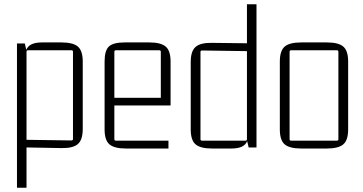

<svg xmlns="http://www.w3.org/2000/svg" viewBox="-20 -695 1711 905"><path d="M105 190H60V-490H97L104 -460Q117 -495 178 -495H270Q324 -495 347 -475.5Q370 -456 370 -405V-87Q370 -36 347 -16Q324 4 270 3L105 0ZM105 -451V-36L317 -33Q324 -33 324 -40V-451Q324 -458 317 -458H112Q105 -458 105 -451Z M774 5H573Q519 5 496 -14.5Q473 -34 473 -85V-405Q473 -457 493.5 -476Q514 -495 567 -495H684Q738 -495 761 -475.5Q784 -456 784 -405V-198H519V-39Q519 -32 526 -32H774ZM526 -458Q519 -458 519 -451V-234H738V-451Q738 -458 731 -458Z M1144 -675H1189V0H1152L1145 -30Q1132 5 1071 5H979Q925 5 902 -14.5Q879 -34 879 -85V-403Q879 -454 902 -474Q925 -494 979 -493L1144 -491ZM1144 -39V-454L932 -457Q925 -457 925 -450V-39Q925 -32 932 -32H1137Q1144 -32 1144 -39Z M1299 -85V-405Q1299 -456 1322 -475.5Q1345 -495 1399 -495H1521Q1575 -495 1598 -475.5Q1621 -456 1621 -405V-85Q1621 -34 1598 -14.5Q1575 5 1521 5H1399Q1345 5 1322 -14.5Q1299 -34 1299 -85ZM1568 -458H1352Q1345 -458 1345 -451V-39Q1345 -32 1352 -32H1568Q1575 -32 1575 -39V-451Q1575 -458 1568 -458Z"/></svg>

Font: Gemunu Libre ExtraLight
Style: Regular
Weight: 200
Designer: Puspanada Ekanayake, Sola Matas, Pathum Egodawatta, Kosala Senevirathne
Foundry: mooniak
Version: Version 1.100